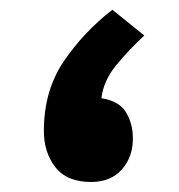

<svg xmlns="http://www.w3.org/2000/svg" viewBox="-20 -373 367 393"><path d="M275.4 -300.3Q243.7 -271 217.8 -239.5Q191.9 -208 187.5 -171.9Q223.6 -166.5 237.8 -143.3Q252 -120.1 252 -89.4Q252 -51.3 229.2 -25.9Q206.5 -0.5 166.5 -0.5Q116.7 -0.5 93.3 -30.8Q69.8 -61 69.8 -105Q69.8 -187.5 110.6 -247.6Q151.4 -307.6 210 -353Z"/></svg>

Font: Vazir FD-WOL-UI
Style: Bold-FD-WOL-UI
Weight: 700
Designer: Saber Rastikerdar
Foundry: Saber Rastikerdar
Version: Version 30.0.0